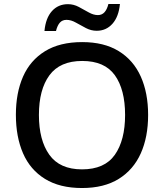

<svg xmlns="http://www.w3.org/2000/svg" viewBox="-20 -937 826 967"><path d="M726 -358Q726 -247 689 -164.5Q652 -82 578 -36Q504 10 393 10Q281 10 206.5 -36Q132 -82 96 -165Q60 -248 60 -359Q60 -469 96 -551Q132 -633 206.5 -679Q281 -725 394 -725Q504 -725 578 -679.5Q652 -634 689 -551.5Q726 -469 726 -358ZM176 -358Q176 -231 228.5 -157.5Q281 -84 393 -84Q507 -84 558.5 -157.5Q610 -231 610 -358Q610 -486 558.5 -558Q507 -630 394 -630Q282 -630 229 -558Q176 -486 176 -358ZM204 -781Q210 -846 241.5 -881Q273 -916 322 -916Q351 -916 377 -902Q403 -888 427 -874.5Q451 -861 473 -861Q493 -861 506 -875Q519 -889 526 -917H584Q578 -853 546.5 -817.5Q515 -782 467 -782Q439 -782 413 -795.5Q387 -809 362.5 -823Q338 -837 315 -837Q294 -837 281.5 -823Q269 -809 262 -781Z"/></svg>

Font: Noto Sans Adlam Unjoined Medium
Style: Regular
Weight: 500
Version: Version 3.001